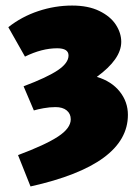

<svg xmlns="http://www.w3.org/2000/svg" viewBox="-20 -467 499 692"><path d="M441 -53Q441 127 90 205L45 92Q144 55 189.5 25Q235 -5 235 -37Q235 -57 220.5 -69Q206 -81 180 -81Q159 -81 137 -77Q115 -73 102 -69L65 -156Q150 -188 188.5 -214Q227 -240 227 -267Q227 -293 186 -293Q131 -293 70 -263L10 -369Q58 -407 118 -427Q178 -447 240 -447Q298 -447 338 -427.5Q378 -408 397.5 -378Q417 -348 417 -316Q417 -254 329 -190Q382 -174 411.5 -137Q441 -100 441 -53Z"/></svg>

Font: Ysabeau Black
Style: Regular
Weight: 900
Designer: Christian Thalmann (Catharsis Fonts)
Version: Version 0.003